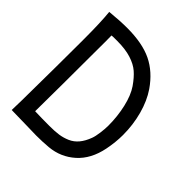

<svg xmlns="http://www.w3.org/2000/svg" viewBox="-179 -754 877 877"><g transform="rotate(45 259.0 -316.0)"><path d="M150.9 -562.5H136.2Q119.6 -562.5 114.3 -561.5Q114.7 -549.3 114.7 -519.5Q114.7 -504.9 114.5 -472.4Q114.3 -439.9 114.3 -422.9Q114.3 -257.8 112.3 -70.3Q155.3 -68.8 206.5 -68.8Q240.7 -68.8 264.9 -72.3Q289.1 -75.7 312.7 -85.9Q336.4 -96.2 353.5 -116.7Q370.6 -137.2 382.3 -168.9Q388.2 -184.6 391.8 -211.9Q395.5 -239.3 395.5 -260.3Q395.5 -319.8 382.6 -375.7Q369.6 -431.6 346.2 -465.8Q322.8 -499.5 299.8 -519.3Q276.9 -539.1 240 -550.8Q203.1 -562.5 150.9 -562.5ZM34.2 -61Q34.2 -68.4 34.9 -129.9Q35.6 -191.4 36.4 -277.6Q37.1 -363.8 37.1 -431.2V-467.3Q37.1 -569.8 30.8 -630.4Q95.2 -636.7 140.6 -636.7Q238.8 -636.7 301 -606.7Q363.3 -576.7 409.2 -510.3Q439.9 -465.3 456.5 -404.1Q473.1 -342.8 473.1 -277.3Q473.1 -231 462.9 -179.7Q446.3 -97.2 394.5 -51Q342.8 -4.9 272.9 1.5Q235.4 4.9 194.3 4.9Q175.8 4.9 119.1 3.2Q62.5 1.5 32.7 1.5Q32.7 -14.2 34.2 -61Z"/></g></svg>

Font: FantasqueSansM Nerd Font
Style: Regular
Weight: 400
Monospace: yes
Designer: Jany Belluz
Version: Version 1.8.0 ; ttfautohint (v1.8.2);Nerd Fonts 3.4.0